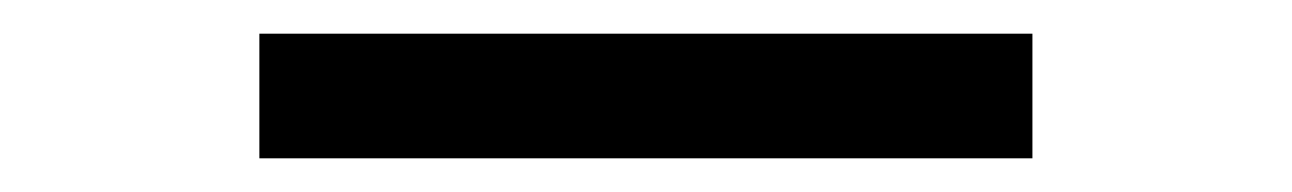

<svg xmlns="http://www.w3.org/2000/svg" viewBox="-20 48 767 114"><path d="M134 68H593V142H134Z"/></svg>

Font: Volkhov
Style: Bold
Weight: 700
Designer: Cyreal (www.cyreal.org)
Foundry: Cyreal (www.cyreal.org)
Version: Version 1.010